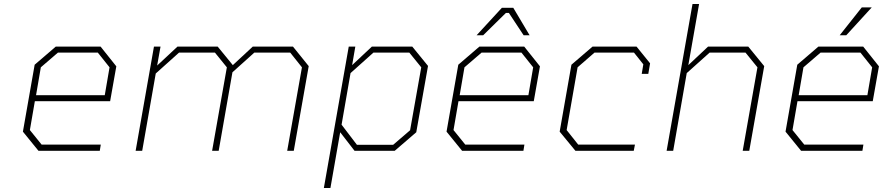

<svg xmlns="http://www.w3.org/2000/svg" viewBox="-20 -757 4437 964"><path d="M173 0 95 -96 154 -432 260 -523H485L564 -424L533 -249H155L130 -104L189 -31H486L481 0ZM161 -279H506L530 -419L471 -493H271L185 -419Z M661 0 753 -523H786L769 -428L871 -523H1073L1149 -430L1249 -523H1451L1530 -425L1455 0H1422L1496 -419L1437 -493H1257L1147 -394L1078 0H1045L1119 -419L1059 -493H879L762 -388L694 0Z M1606 187 1731 -523H1764L1748 -430L1847 -523H2050L2129 -426L2070 -93L1962 0H1760L1688 -93L1639 187ZM1772 -30H1954L2039 -103L2095 -419L2035 -493H1855L1740 -390L1695 -131Z M2373 -580 2500 -718H2557L2639 -580H2609L2535 -692H2520L2406 -580ZM2300 0 2222 -96 2281 -432 2387 -523H2612L2691 -424L2660 -249H2282L2257 -104L2316 -31H2613L2608 0ZM2288 -279H2633L2657 -419L2598 -493H2398L2312 -419Z M2869 0 2790 -96 2849 -432 2955 -523H3176L3244 -439L3235 -386H3202L3210 -434L3163 -493H2965L2880 -419L2825 -104L2883 -31H3168L3162 0Z M3327 0 3457 -737H3490L3436 -430L3535 -523H3737L3817 -425L3742 0H3709L3783 -419L3723 -493H3543L3428 -390L3360 0Z M4196 -580 4307 -720H4357L4229 -580ZM4002 0 3924 -96 3983 -432 4089 -523H4314L4393 -424L4362 -249H3984L3959 -104L4018 -31H4315L4310 0ZM3990 -279H4335L4359 -419L4300 -493H4100L4014 -419Z"/></svg>

Font: Tomorrow ExtraLight
Style: Italic
Weight: 275
Italic angle: -10°
Designer: Tony de Marco, Monica Rizzolli
Foundry: Just in Type
Version: Version 2.002